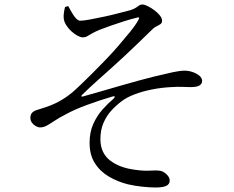

<svg xmlns="http://www.w3.org/2000/svg" viewBox="-20 -785 1040 853"><path d="M671 48Q647 48 613 44.5Q579 41 549 34Q504 23 464.5 0Q425 -23 401.5 -60Q378 -97 378 -150Q378 -198 394.5 -234.5Q411 -271 435.5 -298.5Q460 -326 484 -346Q491 -353 489.5 -356Q488 -359 479 -356Q424 -340 367 -319Q310 -298 272 -277Q241 -261 221 -247.5Q201 -234 187 -226.5Q173 -219 158 -219Q149 -219 138.5 -225Q128 -231 121.5 -240.5Q115 -250 115 -261Q115 -274 121 -282Q127 -290 140 -295Q159 -301 182 -308.5Q205 -316 226 -326Q257 -341 284 -361Q311 -381 343 -413Q362 -431 388.5 -457.5Q415 -484 446 -516Q477 -548 506 -581.5Q535 -615 558.5 -644Q582 -673 594 -695Q600 -705 597.5 -707Q595 -709 586 -706Q561 -700 531 -690.5Q501 -681 472.5 -671Q444 -661 421 -652Q400 -643 388 -636Q376 -629 367.5 -624Q359 -619 347 -619Q338 -619 324 -626.5Q310 -634 296.5 -646.5Q283 -659 273.5 -674.5Q264 -690 263 -705Q262 -715 264 -729Q266 -743 269 -754L283 -758Q292 -742 300.5 -727Q309 -712 318.5 -702.5Q328 -693 337 -693Q351 -693 380.5 -698.5Q410 -704 445 -711.5Q480 -719 511.5 -727.5Q543 -736 560 -740Q577 -746 585 -751.5Q593 -757 598.5 -761Q604 -765 613 -765Q622 -765 637 -757.5Q652 -750 666.5 -739Q681 -728 690.5 -716Q700 -704 700 -693Q700 -683 693 -678Q686 -673 674.5 -667.5Q663 -662 650 -648Q617 -616 588 -588Q559 -560 531 -534Q503 -508 473.5 -481.5Q444 -455 412 -426.5Q380 -398 344 -363Q341 -360 342 -357.5Q343 -355 347 -356Q384 -366 428 -379Q472 -392 516 -404.5Q560 -417 598 -427.5Q636 -438 661 -444Q715 -457 747 -464Q779 -471 800 -471Q819 -471 837 -464.5Q855 -458 866.5 -448Q878 -438 878 -425Q878 -413 866.5 -405.5Q855 -398 827 -398Q811 -398 791 -399Q771 -400 740 -398Q698 -396 655 -387.5Q612 -379 577 -365.5Q542 -352 520 -335Q496 -317 474.5 -293.5Q453 -270 439.5 -238.5Q426 -207 426 -165Q427 -105 468.5 -72.5Q510 -40 578 -31Q618 -25 646.5 -27Q675 -29 693 -26Q707 -23 720.5 -10Q734 3 734 17Q734 33 719 40.5Q704 48 671 48Z"/></svg>

Font: Noto Serif JP
Style: Regular
Weight: 400
Designer: Ryoko NISHIZUKA  (kana & ideographs); Frank Grießhammer (Latin, Greek & Cyrillic); Wenlong ZHANG  (bopomofo); Sandoll Co
Foundry: Adobe
Version: Version 2.003-H1;hotconv 1.1.1;makeotfexe 2.6.0